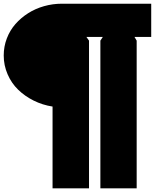

<svg xmlns="http://www.w3.org/2000/svg" viewBox="-20 -830 902 1031"><path d="M792 -810.1V-631.8H702.1L713.9 -611.8V181.2H519V-611.8L532.2 -631.8H443.8L458 -611.8V181.2H262.2V-257.8Q208.5 -266.1 160.9 -289.8Q113.3 -313.5 77.4 -348.4Q41.5 -383.3 20.8 -431.2Q0 -479 0 -532.2Q0 -580.1 16.6 -623.5Q33.2 -667 62.7 -700.7Q92.3 -734.4 131.1 -759Q169.9 -783.7 216.6 -796.9Q263.2 -810.1 312 -810.1Z"/></svg>

Font: Sinkin Sans 900 X Black
Style: Regular
Weight: 950
Designer: Keith Bates
Foundry: K-Type
Version: Sinkin Sans (version 1.0)  by Keith Bates   •   © 2014   www